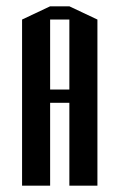

<svg xmlns="http://www.w3.org/2000/svg" viewBox="-20 -552 378 609"><path d="M200 -532 289 -490V37H200V-226H139V37H50V-490L139 -532ZM200 -268V-490H139V-268Z"/></svg>

Font: Frankia
Style: Regular
Weight: 400
Version: Version 001.000